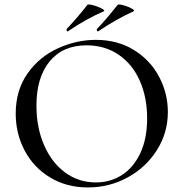

<svg xmlns="http://www.w3.org/2000/svg" viewBox="-20 -811 806 843"><path d="M49 -312Q49 -415 101 -488.5Q153 -562 234.5 -599Q316 -636 401 -636Q496 -636 568 -591.5Q640 -547 678.5 -474Q717 -401 717 -319Q717 -228 669 -152Q621 -76 540.5 -32Q460 12 366 12Q273 12 200.5 -31.5Q128 -75 88.5 -149.5Q49 -224 49 -312ZM626 -291Q626 -384 593.5 -457Q561 -530 500.5 -571Q440 -612 360 -612Q256 -612 198 -541.5Q140 -471 140 -347Q140 -252 173 -175Q206 -98 265.5 -54Q325 -10 401 -10Q465 -10 516 -43Q567 -76 596.5 -139.5Q626 -203 626 -291ZM277 -673Q274 -673 272.5 -677.5Q271 -682 273 -684Q322 -736 363 -789Q366 -794 387.5 -788.5Q409 -783 426 -774Q443 -765 435 -761Q360 -729 279 -674ZM410 -673Q407 -673 405.5 -677.5Q404 -682 406 -684Q442 -721 496 -789Q499 -794 520 -788.5Q541 -783 557.5 -774Q574 -765 566 -761Q492 -728 412 -674Z"/></svg>

Font: Cormorant Infant Medium
Style: Regular
Weight: 500
Designer: Christian Thalmann (Catharsis Fonts)
Foundry: Catharsis Fonts
Version: Version 4.000